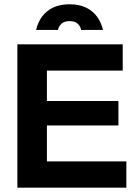

<svg xmlns="http://www.w3.org/2000/svg" viewBox="-20 -864 619 884"><path d="M545 -539H196V-399H525.3V-286.3H196V-121H561.7V0H60V-660H545ZM300.7 -844.3Q344.3 -844.3 375.8 -829.2Q407.3 -814 426.8 -787.3Q446.3 -760.7 454 -726.3L353.7 -726Q350.7 -742.3 338.2 -754.5Q325.7 -766.7 300.7 -766.7Q275 -766.7 262.7 -754.5Q250.3 -742.3 246.7 -726L146.3 -726.3Q154 -760.7 173.5 -787.3Q193 -814 224.5 -829.2Q256 -844.3 300.7 -844.3Z"/></svg>

Font: Nata Sans
Style: Regular
Weight: 400
Designer: Daniel Uzquiano Cruz
Version: Version 1.001